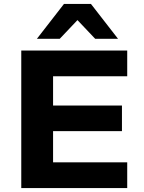

<svg xmlns="http://www.w3.org/2000/svg" viewBox="-20 -964 738 984"><path d="M89 0V-705H632V-573H252V-423H605V-292H252V-132H632V0ZM169 -765 308 -944H446L585 -765H468L377 -861L286 -765Z"/></svg>

Font: Nunito Sans 10pt SemiExpanded ExtraBold
Style: Regular
Weight: 800
Width: 6
Designer: Vernon Adams
Foundry: Vernon Adams
Version: Version 3.101;gftools[0.9.27]